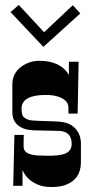

<svg xmlns="http://www.w3.org/2000/svg" viewBox="-20 -749 376 774"><path d="M164.1 -366.2Q66.9 -366.2 66.9 -311Q66.9 -285.2 75.2 -277.3Q88.4 -265.1 109.9 -263.4Q131.3 -261.7 155.3 -261.2Q179.2 -260.7 208.7 -259.3Q238.3 -257.8 255.1 -250.7Q272 -243.7 283.2 -231.4Q306.2 -207.5 306.2 -168.9V-95.2Q306.2 -25.9 242.7 -2.9Q220.2 4.9 187 4.9Q153.8 4.9 131.6 -5.1Q109.4 -15.1 96.2 -27.3Q79.1 -43 70.8 -64V0H33.2L38.1 -205.1H76.2Q75.7 -198.2 75.4 -190.9Q75.2 -183.6 75.2 -174.8V-157.2Q75.2 -124.5 136.7 -122.1Q154.3 -121.1 174.6 -121.1Q194.8 -121.1 212.6 -123Q230.5 -125 243.2 -129.9Q269 -141.1 269 -168.9Q269 -218.3 220.2 -221.2Q198.7 -222.2 172.1 -222.4Q145.5 -222.7 118.2 -223.6Q90.8 -224.6 75 -231Q59.1 -237.3 48.8 -247.1Q29.8 -266.1 29.8 -295.9V-408.2Q29.8 -453.1 64.9 -479.5Q98.1 -503.9 138.2 -503.9Q224.1 -503.9 257.8 -446.8V-500H296.9L293 -291H255.9V-314.9Q255.9 -348.1 208 -361.3Q190.4 -366.2 164.1 -366.2ZM154.8 -560.1 22.5 -700.2 55.7 -729 157.7 -619.1 273.4 -728 303.7 -694.8Z"/></svg>

Font: Smokum
Style: Regular
Weight: 400
Designer: Astigmatic (AOETI)
Foundry: Astigmatic (AOETI)
Version: Version 1.001